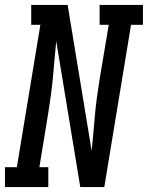

<svg xmlns="http://www.w3.org/2000/svg" viewBox="-44 -755 597 775"><path d="M-24 0V-80H24L119 -655H82V-735H229L326 -146Q330 -183 333 -220Q336 -257 339.5 -294Q343 -331 348 -367.5Q353 -404 359 -441L395 -655H358V-735H533V-655H485L377 0H280L183 -589Q179 -552 176 -515Q173 -478 169.5 -441Q166 -404 161 -367.5Q156 -331 150 -294L115 -80H151V0Z"/></svg>

Font: Iosevka Slab Medium Oblique
Style: Regular
Weight: 500
Italic angle: -9°
Monospace: yes
Designer: Belleve Invis
Foundry: Belleve Invis
Version: Version 11.1.1; ttfautohint (v1.8.3)